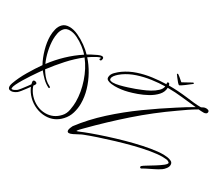

<svg xmlns="http://www.w3.org/2000/svg" viewBox="-131 -1015 1619 1407"><g transform="rotate(30 679.0 -311.5)"><path d="M1151 -698Q1155 -700 1156 -700Q1160 -700 1161.5 -696.5Q1163 -693 1160 -691Q1154 -687 1141.5 -677Q1129 -667 1115 -656.5Q1101 -646 1089.5 -638.5Q1078 -631 1074 -631Q1070 -631 1058 -644.5Q1046 -658 1035.5 -672.5Q1025 -687 1022 -691Q1020 -693 1020 -694Q1020 -699 1025 -699Q1028 -699 1029 -698Q1049 -684 1060 -673.5Q1071 -663 1078 -658Q1084 -661 1098.5 -669Q1113 -677 1128.5 -685.5Q1144 -694 1151 -698ZM338 55Q297 55 257 38Q217 21 186.5 -9.5Q156 -40 140 -78Q134 -70 121 -52Q108 -34 94.5 -17.5Q81 -1 73 5Q63 12 51.5 17Q40 22 29 22Q2 22 2 -5Q2 -12 4 -18.5Q6 -25 8 -32Q28 -88 64 -149Q100 -210 134 -258Q109 -303 92.5 -361.5Q76 -420 76 -471Q76 -501 83.5 -531Q91 -561 111 -580.5Q131 -600 167 -600Q202 -600 241 -582Q280 -564 316 -538Q352 -512 375 -487Q385 -493 406 -504.5Q427 -516 447.5 -525Q468 -534 478 -534Q494 -534 494 -518Q494 -514 491.5 -507Q489 -500 482 -500Q474 -500 474 -507Q474 -510 476.5 -512.5Q479 -515 479 -516Q479 -519 477 -519Q469 -519 450.5 -509.5Q432 -500 414 -488.5Q396 -477 389 -472Q426 -431 455.5 -378.5Q485 -326 502 -268.5Q519 -211 519 -154Q519 -114 507 -73.5Q495 -33 466 -2Q414 55 338 55ZM148 -276Q192 -335 245.5 -386Q299 -437 360 -477Q341 -499 310.5 -522.5Q280 -546 246 -562.5Q212 -579 182 -579Q151 -579 134.5 -560Q118 -541 112.5 -514Q107 -487 107 -462Q107 -418 118 -367.5Q129 -317 148 -276ZM327 37Q396 37 443 -15Q466 -39 473 -77.5Q480 -116 480 -147Q480 -227 451.5 -312Q423 -397 373 -461Q314 -415 262.5 -358Q211 -301 166 -241Q179 -219 196 -198Q213 -177 235 -162Q240 -159 246 -156Q252 -153 258 -149Q260 -148 261.5 -146Q263 -144 263 -142Q263 -136 258 -136Q256 -136 254 -137Q225 -151 200 -175.5Q175 -200 155 -226Q148 -216 132.5 -194Q117 -172 98.5 -144Q80 -116 62.5 -87Q45 -58 34 -35Q23 -12 23 0Q23 7 30 7Q37 7 47.5 2Q58 -3 63 -7Q71 -13 85.5 -31Q100 -49 114 -68.5Q128 -88 134 -96Q133 -101 131.5 -107Q130 -113 130 -118Q130 -130 144 -130Q149 -130 156 -126.5Q163 -123 163 -116Q163 -112 158 -104.5Q153 -97 151 -94Q163 -57 189.5 -27.5Q216 2 252 19.5Q288 37 327 37ZM145 -114V-118L143 -115Q145 -115 145 -114ZM550 77Q535 77 535 60Q535 52 540 39Q545 26 549 19Q623 -79 721 -168Q819 -257 927.5 -335Q1036 -413 1138 -478Q1168 -498 1198.5 -516.5Q1229 -535 1260 -553Q1196 -559 1136.5 -566Q1077 -573 1012 -573Q1011 -537 985 -508.5Q959 -480 921 -459Q883 -438 843.5 -424Q804 -410 776 -403Q722 -389 669 -389Q658 -389 640.5 -391Q623 -393 609 -400Q595 -407 595 -422Q595 -447 617 -469Q639 -491 658 -504Q705 -537 761 -555.5Q817 -574 876.5 -582Q936 -590 991 -591Q989 -597 989 -600Q989 -609 998 -609Q1005 -609 1007.5 -603Q1010 -597 1011 -592Q1051 -592 1090 -589.5Q1129 -587 1169 -582Q1200 -578 1231.5 -574.5Q1263 -571 1294 -571Q1305 -577 1313 -580.5Q1321 -584 1333 -584Q1341 -584 1349.5 -580.5Q1358 -577 1358 -567Q1358 -557 1349.5 -552Q1341 -547 1332 -547Q1321 -547 1309.5 -547.5Q1298 -548 1287 -549Q1254 -530 1221.5 -508Q1189 -486 1157 -463Q1013 -363 881.5 -247.5Q750 -132 627 -7Q618 3 607 13.5Q596 24 590 36Q600 34 616.5 27Q633 20 643 16Q686 -1 744.5 -21Q803 -41 869 -61Q935 -81 1001.5 -97.5Q1068 -114 1127 -124Q1186 -134 1231 -134Q1244 -134 1263 -131.5Q1282 -129 1297.5 -121Q1313 -113 1313 -94Q1313 -78 1301 -62Q1289 -46 1276 -37Q1251 -20 1222.5 -6.5Q1194 7 1167 21Q1163 22 1151.5 29.5Q1140 37 1137 37Q1127 37 1127 27Q1127 24 1131 20Q1140 12 1166 -3.5Q1192 -19 1221.5 -37.5Q1251 -56 1272 -72.5Q1293 -89 1293 -99Q1293 -100 1292.5 -100.5Q1292 -101 1292 -101Q1282 -112 1265 -114Q1248 -116 1233 -116Q1192 -116 1133 -106Q1074 -96 1007 -79Q940 -62 873.5 -42Q807 -22 749 -2.5Q691 17 650 33Q638 37 618.5 48Q599 59 580 68Q561 77 550 77ZM644 -405Q666 -405 696.5 -412.5Q727 -420 758 -430Q789 -440 811 -448Q829 -455 858 -466.5Q887 -478 916 -494Q945 -510 966.5 -530Q988 -550 991 -573Q939 -572 881 -564Q823 -556 768 -538Q713 -520 669 -489Q660 -483 647.5 -472Q635 -461 625 -448Q615 -435 615 -422Q615 -411 625 -408Q635 -405 644 -405Z"/></g></svg>

Font: Sassy Frass
Style: Regular
Weight: 400
Designer: Robert E. Leuschke
Foundry: Robert E. Leuschke
Version: Version 1.010; ttfautohint (v1.8.3)